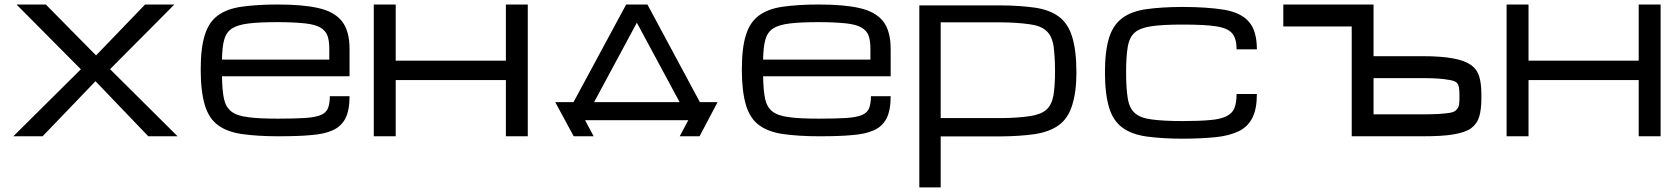

<svg xmlns="http://www.w3.org/2000/svg" viewBox="-20 -604 7434 851"><path d="M338.4 -296.9 53.2 -584H183.1L405.8 -358.4L623 -584H752.9L467.8 -297.4L767.1 0H637.2L403.3 -244.1L168.9 0H39.1Z M1529.3 -177.7Q1529.3 -114.7 1510.7 -78.6Q1491.7 -42.5 1453.1 -25.9Q1416.5 -9.3 1355 -4.9Q1303.2 0 1212.4 0Q1122.6 0 1052.7 -9.8Q986.3 -19.5 946.8 -48.8Q906.2 -78.1 888.2 -137.2Q869.6 -198.7 869.6 -294.9Q869.6 -392.6 887.7 -448.2Q905.3 -505.9 945.3 -535.2Q985.4 -564.9 1050.8 -574.2Q1120.6 -584 1210 -584Q1321.8 -584 1388.7 -568.8Q1459.5 -553.7 1494.6 -511.2Q1529.3 -467.8 1529.3 -386.7V-266.1H963.9Q964.8 -203.1 972.7 -166Q981 -128.4 1005.9 -109.4Q1030.8 -90.3 1080.6 -84.5Q1125 -78.1 1212.4 -78.1Q1286.6 -78.1 1332.5 -81.1Q1377.4 -84 1401.9 -94.2Q1425.3 -104 1433.6 -124Q1441.9 -146 1441.9 -177.7ZM1210 -505.9Q1130.4 -505.9 1082 -500Q1033.2 -494.1 1007.8 -477.5Q982.4 -460.9 973.6 -427.2Q964.8 -397 963.9 -339.8H1439.5V-386.7Q1439.5 -423.8 1431.6 -445.3Q1423.8 -467.8 1399.9 -481.9Q1376.5 -495.6 1331.1 -500.5Q1278.3 -505.9 1210 -505.9Z M1636.7 0H1733.9V-249H2043.9H2125H2222.2V0H2319.3V-356.4V-437.5V-584H2222.2V-335H1733.9V-356.4V-437.5V-584H1636.7Z M2755.4 -584 2522 -151.4H2440.9L2522.5 -0.5H2522.9V0H2611.3L2573.2 -71.3H3030.8L2992.7 0H3080.6L3160.6 -151.4H3082L2849.6 -584ZM2992.2 -151.4H2613.3L2802.7 -503.4Z M3927.7 -177.7Q3927.7 -114.7 3909.2 -78.6Q3890.1 -42.5 3851.6 -25.9Q3814.9 -9.3 3753.4 -4.9Q3701.7 0 3610.8 0Q3521 0 3451.2 -9.8Q3384.8 -19.5 3345.2 -48.8Q3304.7 -78.1 3286.6 -137.2Q3268.1 -198.7 3268.1 -294.9Q3268.1 -392.6 3286.1 -448.2Q3303.7 -505.9 3343.8 -535.2Q3383.8 -564.9 3449.2 -574.2Q3519 -584 3608.4 -584Q3720.2 -584 3787.1 -568.8Q3857.9 -553.7 3893.1 -511.2Q3927.7 -467.8 3927.7 -386.7V-266.1H3362.3Q3363.3 -203.1 3371.1 -166Q3379.4 -128.4 3404.3 -109.4Q3429.2 -90.3 3479 -84.5Q3523.4 -78.1 3610.8 -78.1Q3685.1 -78.1 3731 -81.1Q3775.9 -84 3800.3 -94.2Q3823.7 -104 3832 -124Q3840.3 -146 3840.3 -177.7ZM3608.4 -505.9Q3528.8 -505.9 3480.5 -500Q3431.6 -494.1 3406.2 -477.5Q3380.9 -460.9 3372.1 -427.2Q3363.3 -397 3362.3 -339.8H3837.9V-386.7Q3837.9 -423.8 3830.1 -445.3Q3822.3 -467.8 3798.3 -481.9Q3774.9 -495.6 3729.5 -500.5Q3676.8 -505.9 3608.4 -505.9Z M4054.7 -580.1V226.6H4149.4V0.5H4417Q4498 0 4565.4 -9.3Q4631.3 -19.5 4672.4 -48.8Q4713.9 -79.1 4731.9 -136.7Q4751 -196.8 4751 -281.7Q4751 -379.9 4731.9 -441.4Q4713.9 -500.5 4672.4 -530.8Q4631.3 -561 4565.4 -570.3Q4498 -579.6 4417 -580.1ZM4417 -504.9Q4488.3 -504.4 4542.5 -496.6Q4593.3 -490.2 4617.7 -467.3Q4641.6 -446.3 4649.4 -401.9Q4656.2 -353 4656.2 -284.7Q4656.2 -228.5 4649.4 -181.6Q4641.1 -138.2 4617.7 -117.7Q4593.3 -96.2 4542.5 -88.9Q4488.3 -81.1 4417 -80.6H4149.4V-504.9Z M5221.7 10.7Q5132.8 10.7 5061.5 1Q4994.6 -8.8 4955.1 -38.1Q4914.1 -67.9 4896 -126.5Q4877.4 -188 4877.4 -284.2Q4877.4 -377.4 4896 -437.5Q4914.1 -494.6 4955.1 -524.4Q4995.1 -554.2 5061.5 -563.5Q5132.8 -573.2 5221.7 -573.2Q5330.1 -573.2 5407.7 -560.5Q5481.4 -547.4 5515.6 -507.3Q5550.8 -467.3 5550.8 -385.3H5460.9Q5460.9 -433.6 5441.4 -456.1Q5421.9 -479.5 5370.1 -487.3Q5322.8 -495.1 5221.7 -495.1Q5134.3 -495.1 5084 -487.8Q5033.2 -480.5 5009.3 -459.5Q4985.4 -438.5 4978.5 -396Q4971.2 -354 4971.2 -284.2Q4971.2 -211.9 4978.5 -168.5Q4985.4 -124.5 5009.3 -103.5Q5033.2 -81.1 5084 -74.7Q5134.3 -67.4 5221.7 -67.4Q5295.4 -67.4 5342.3 -71.8Q5387.7 -75.2 5415 -88.4Q5441.4 -101.1 5451.2 -124.5Q5460.9 -149.9 5460.9 -187.5H5550.8Q5550.8 -121.1 5531.2 -82.5Q5511.2 -42.5 5471.7 -22.9Q5429.2 -2.4 5369.6 3.9Q5300.3 10.7 5221.7 10.7Z M5971.2 -584H5668V-486.8H5971.2V0H6067.9H6285.6Q6375.5 0 6421.9 -8.3Q6475.1 -17.1 6500.5 -35.6Q6527.3 -55.7 6536.6 -87.9Q6545.9 -119.1 6545.9 -169.9V-185.1Q6545.9 -233.9 6536.6 -263.7Q6527.3 -296.4 6499 -316.4Q6470.2 -336.4 6419.9 -345.2Q6368.7 -355 6283.2 -355H6067.9V-584ZM6067.9 -257.8H6283.2Q6363.3 -257.8 6401.4 -250H6402.3H6402.8Q6416.5 -247.6 6422.9 -245.1Q6443.4 -238.8 6446.8 -215.3Q6448.7 -197.8 6448.7 -185.1V-169.9Q6448.7 -155.3 6447.3 -142.6Q6445.8 -129.4 6437 -119.1Q6428.2 -108.9 6415 -106Q6412.1 -105 6406.2 -104H6405.8Q6367.2 -97.2 6285.6 -97.2H6067.9Z M6657.7 0H6754.9V-249H7064.9H7146H7243.2V0H7340.3V-356.4V-437.5V-584H7243.2V-335H6754.9V-356.4V-437.5V-584H6657.7Z"/></svg>

Font: Michroma+
Style: Regular
Weight: 400
Designer: beogot
Foundry: beogot
Version: Version